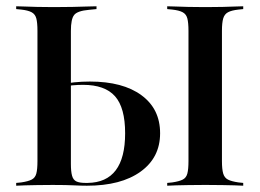

<svg xmlns="http://www.w3.org/2000/svg" viewBox="-20 -591 826 611"><path d="M142.7 -2.4Q119.4 -2.4 98 -2Q76.6 -1.6 60.1 -1.2Q43.5 -0.8 31.5 0V-8.9L47.6 -10.5Q69.4 -13.7 80.6 -19.4Q91.9 -25 95.6 -38.7Q99.2 -52.4 99.2 -78.2V-201.6H205.6V-69.4Q205.6 -45.2 209.3 -31.9Q212.9 -18.5 223 -13.7Q233.1 -8.9 252.4 -8.9H258.9Q318.5 -9.7 348.4 -49.2Q378.2 -88.7 378.2 -166.9Q378.2 -248.4 346 -284.7Q313.7 -321 244.4 -321Q227.4 -321 209.7 -319.4Q191.9 -317.7 174.2 -312.9V-321.8Q191.9 -326.6 216.1 -329Q240.3 -331.5 266.1 -331.5Q371 -331.5 430.2 -287.9Q489.5 -244.4 489.5 -166.9Q489.5 -89.5 427.4 -44.8Q365.3 0 256.5 0Q238.7 0 214.5 -1.2Q190.3 -2.4 153.2 -2.4ZM99.2 -201.6V-492.7Q99.2 -518.5 95.6 -532.3Q91.9 -546 80.6 -552Q69.4 -558.1 47.6 -560.5L31.5 -562.1V-571Q43.5 -571 60.1 -570.2Q76.6 -569.4 98 -569Q119.4 -568.5 142.7 -568.5H152.4H160.5Q186.3 -568.5 210.5 -569Q234.7 -569.4 254.4 -570.2Q274.2 -571 287.1 -571V-562.1L262.9 -559.7Q226.6 -556.5 216.1 -543.5Q205.6 -530.6 205.6 -492.7V-201.6ZM623.4 -2.4Q600 -2.4 578.6 -2Q557.3 -1.6 540.7 -1.2Q524.2 -0.8 512.1 0V-8.9L528.2 -10.5Q550 -13.7 561.3 -19.4Q572.6 -25 576.2 -38.7Q579.8 -52.4 579.8 -78.2V-492.7Q579.8 -518.5 576.2 -532.3Q572.6 -546 561.3 -552Q550 -558.1 528.2 -560.5L512.1 -562.1V-571Q524.2 -571 540.7 -570.2Q557.3 -569.4 578.6 -569Q600 -568.5 623.4 -568.5H633.9H643.5Q667.7 -568.5 688.7 -569Q709.7 -569.4 726.2 -570.2Q742.7 -571 754 -571V-562.1L738.7 -560.5Q716.9 -558.1 705.6 -552Q694.4 -546 690.3 -532.3Q686.3 -518.5 686.3 -492.7V-78.2Q686.3 -52.4 690.3 -38.7Q694.4 -25 705.6 -19.4Q716.9 -13.7 738.7 -10.5L754 -8.9V0Q742.7 -0.8 726.2 -1.2Q709.7 -1.6 688.7 -2Q667.7 -2.4 643.5 -2.4H633.9Z"/></svg>

Font: Playfair 144pt SemiCondensed SemiBold
Style: Regular
Weight: 600
Width: 4
Designer: Claus Eggers Sørensen
Foundry: Claus Eggers Sørensen
Version: Version 2.203